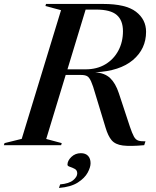

<svg xmlns="http://www.w3.org/2000/svg" viewBox="-62 -735 790 972"><path d="M172 -31.5 250.5 -10.5 247.5 0H-42.5L-39 -10.5L48 -32L247 -683.5L168 -704.5L171 -715H460.5Q575 -715 626.2 -675.8Q677.5 -636.5 677.5 -574Q677.5 -487.5 611 -431.2Q544.5 -375 420 -369Q468.5 -365.5 495.8 -339.5Q523 -313.5 539.5 -263.5L595.5 -94Q607 -60 615.8 -44Q624.5 -28 637.5 -23.5Q650.5 -19 674.5 -19.5L668 0Q597 6.5 559.2 1.5Q521.5 -3.5 503.2 -25Q485 -46.5 472.5 -88.5L421 -258Q408.5 -302.5 399 -323.2Q389.5 -344 378.5 -349.8Q367.5 -355.5 349.5 -355.5H270.5ZM371 -384Q429 -384 471.5 -409.5Q514 -435 537.2 -478.8Q560.5 -522.5 560.5 -577Q560.5 -632 529 -659.2Q497.5 -686.5 424.5 -686.5H371.5L279.5 -384ZM279.5 99Q279.5 78.5 299.2 59.5Q319 40.5 347.5 40.5Q371 40.5 383.8 54Q396.5 67.5 396.5 91.5Q396.5 111.5 381.8 139Q367 166.5 332 189Q297 211.5 236.5 216.5L242.5 198.5Q288 194.5 308.5 177.2Q329 160 329 143Q329 127 316.8 120.2Q304.5 113.5 292 109.5Q279.5 105.5 279.5 99Z"/></svg>

Font: Newsreader 72pt Medium
Style: Italic
Weight: 500
Italic angle: -17°
Designer: Hugues Gentile
Foundry: Production Type
Version: Version 1.003; ttfautohint (v1.8.3)